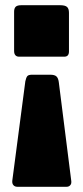

<svg xmlns="http://www.w3.org/2000/svg" viewBox="-20 -550 317 735"><path d="M226 -333H53Q44 -333 39 -338.5Q34 -344 34 -355V-505Q34 -518 40 -524Q46 -530 61 -530H211Q229 -530 236.5 -523.5Q244 -517 244 -501V-353Q244 -333 226 -333ZM253 148Q253 155 248 160Q243 165 235 165H46Q37 165 31.5 159Q26 153 27 142L77 -239Q80 -253 84.5 -258.5Q89 -264 103 -264H172Q189 -264 196 -257.5Q203 -251 205 -236L253 144Z"/></svg>

Font: Libre Franklin Black
Style: Regular
Weight: 900
Designer: Pablo Impallari, Rodrigo Fuenzalida
Foundry: Impallari Type
Version: Version 1.002; ttfautohint (v1.5)